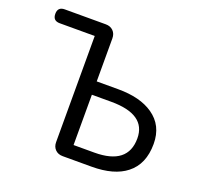

<svg xmlns="http://www.w3.org/2000/svg" viewBox="-127 -874 1057 1015"><g transform="rotate(20 402.0 -366.5)"><path d="M325 0Q299 0 283 -16Q267 -32 267 -58V-655H70Q31 -655 31 -694Q31 -733 70 -733H195H301Q327 -733 343 -717Q359 -701 359 -675V-433H480Q604 -433 676 -383Q755 -329 755 -225Q755 -111 682 -54Q614 0 487 0ZM359 -75H417H476Q664 -75 664 -223Q664 -358 468 -358H359Z"/></g></svg>

Font: GenSenRounded JP R
Style: Regular
Weight: 400
Version: Version 1.501;PS 1;hotconv 16.6.51;makeotf.lib2.5.65220